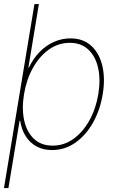

<svg xmlns="http://www.w3.org/2000/svg" viewBox="-25 -748 577 972"><path d="M238.3 11.7Q194.3 11.7 160.6 -6.3Q127 -24.4 105.5 -57.9Q84 -91.3 77.1 -136.7H74.2L17.6 204.1H-4.9L149.4 -727.5H171.9L118.7 -406.2H121.6Q143.1 -451.7 175.5 -484.9Q208 -518.1 248 -535.9Q288.1 -553.7 331.5 -553.7Q395.5 -553.7 436.5 -516.6Q477.5 -479.5 492.9 -415.5Q508.3 -351.6 495.1 -271.5Q481.9 -190.9 445.6 -126.7Q409.2 -62.5 356 -25.4Q302.7 11.7 238.3 11.7ZM241.7 -10.7Q299.3 -10.7 347.2 -45.2Q395 -79.6 427.7 -138.7Q460.4 -197.8 472.7 -271.5Q484.9 -345.2 471.7 -404.1Q458.5 -462.9 422.1 -497.1Q385.7 -531.2 328.1 -531.2Q270.5 -531.2 222.4 -497.1Q174.3 -462.9 141.6 -404.1Q108.9 -345.2 96.7 -271.5Q84.5 -197.8 97.4 -138.7Q110.4 -79.6 147 -45.2Q183.6 -10.7 241.7 -10.7Z"/></svg>

Font: Inter 28pt Thin
Style: Italic
Weight: 250
Italic angle: -9.3988°
Designer: Rasmus Andersson
Foundry: rsms
Version: Version 4.001;git-66647c0bb